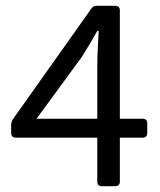

<svg xmlns="http://www.w3.org/2000/svg" viewBox="-20 -644 554 664"><path d="M473.6 -233.4H394.5V-608.4C394.5 -618.2 388.7 -624 378.9 -624H314.5C306.6 -624 300.8 -621.1 295.9 -614.3L24.4 -231.4C20.5 -225.6 18.6 -218.8 18.6 -211.9V-183.6C18.6 -173.8 24.4 -168 34.2 -168H316.4V-15.6C316.4 -5.9 322.3 0 332 0H378.9C388.7 0 394.5 -5.9 394.5 -15.6V-168H473.6C483.4 -168 489.3 -173.8 489.3 -183.6V-217.8C489.3 -227.5 483.4 -233.4 473.6 -233.4ZM106.4 -233.4 263.7 -448.2C282.2 -478.5 299.8 -506.8 316.4 -537.1H321.3C319.3 -503.9 316.4 -449.2 316.4 -416V-233.4Z"/></svg>

Font: Ed Sans Neue
Style: Regular
Weight: 400
Designer: Stephen Hutchings
Version: Version 1.004;PS 001.004;hotconv 1.0.88;makeotf.lib2.5.64775